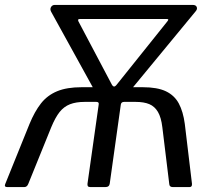

<svg xmlns="http://www.w3.org/2000/svg" viewBox="-23 -762 871 782"><path d="M7.1 0Q-6.5 0 -2 -11.8L97.2 -257.2Q118 -307.8 143.9 -340.8Q169.8 -373.8 209.5 -390.3Q249.1 -406.8 309.4 -406.8H558.6Q617.7 -406.8 652.7 -390.2Q687.6 -373.5 705.3 -340.5Q723 -307.5 729.7 -257.2L758.9 -13.6Q760.1 0 748.8 0H681.5Q667.2 0 666.5 -11.8L638.2 -243.7Q633.5 -283.6 620.3 -306.1Q607 -328.6 585.2 -337.8Q563.3 -347 529.8 -347H482.3Q471 -347 469.1 -336.4L424 -14.5Q422.2 0 405.8 0H345.8Q337.8 0 335.1 -3.5Q332.4 -6.9 333.4 -14.1L378.9 -335.6Q380.1 -341.6 377.7 -344.3Q375.3 -347 369.5 -347H321.3Q286.6 -347 262 -337.4Q237.5 -327.9 219.8 -305.8Q202.2 -283.6 185.7 -243.7L92.4 -13.6Q87.3 0 75.8 0ZM431.9 -418.6Q436.6 -409.9 441.5 -409.6Q446.5 -409.3 453.5 -418.6L657.6 -673.6Q662.7 -679.7 662.4 -682.2Q662.1 -684.7 656 -684.7H305Q297.6 -684.7 295.8 -682.8Q294 -681 296.3 -675.2ZM375.2 -369.7 185.4 -713.9Q179.6 -724.5 184.8 -733.3Q190 -742 200.4 -742H761.6Q774.6 -742 778.1 -733.8Q781.7 -725.5 774.8 -717.1L490.4 -372.2Z"/></svg>

Font: Libre Franklin Thin
Style: Italic
Weight: 100
Italic angle: -8°
Designer: Pablo Impallari, Rodrigo Fuenzalida, Nhung Nguyen
Foundry: Impallari Type
Version: Version 3.000